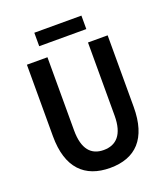

<svg xmlns="http://www.w3.org/2000/svg" viewBox="-146 -904 892 1019"><g transform="rotate(-20 299.5 -394.0)"><path d="M72 -250C72 -71 158 12 301 12C445 12 528 -71 528 -250V-654H417V-241C417 -134 372 -89 301 -89C231 -89 188 -134 188 -241V-654H72ZM167 -724H433V-800H167Z"/></g></svg>

Font: Source Code Pro Semibold
Style: Regular
Weight: 600
Monospace: yes
Designer: Paul D. Hunt
Foundry: Adobe Systems Incorporated
Version: Version 1.017;PS 1.000;hotconv 1.0.70;makeotf.lib2.5.5900